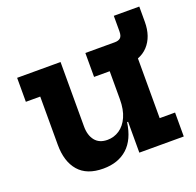

<svg xmlns="http://www.w3.org/2000/svg" viewBox="-122 -803 964 944"><g transform="rotate(-20 360.5 -331.0)"><path d="M455.6 -426H373.8V-551.2H607.6V-125.2H688.1V0H455.6ZM244 -551.2V-214Q244 -167.6 266.1 -140Q288.1 -112.5 330.7 -112.5Q365 -112.5 393.4 -131.4Q421.9 -150.3 438.7 -187.7Q455.6 -225.1 455.6 -280.2L481.8 -161.5H450.2Q438.1 -74.2 389.8 -30.4Q341.5 13.3 263.5 13.3Q177.6 13.3 134.8 -36.2Q92 -85.7 92 -173.5V-425.7H16.8V-551.2ZM701 -675.1V-595.3Q701 -517.7 658.6 -471.9Q616.2 -426 535.2 -426H481.5L528 -551.2Q547 -551.2 557.3 -560.2Q567.7 -569.3 567.7 -594.6V-675.1Z"/></g></svg>

Font: Hepta Slab ExtraLight
Style: Regular
Weight: 200
Designer: Michael LaGattuta
Foundry: Michael LaGattuta
Version: Version 1.100